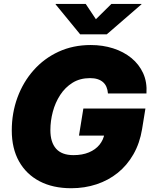

<svg xmlns="http://www.w3.org/2000/svg" viewBox="-20 -973 792 1003"><path d="M352.1 10.3Q256.3 10.3 186.8 -26.1Q117.2 -62.5 79.3 -130.1Q41.5 -197.8 41.5 -291.5Q41.5 -382.8 71.3 -463.9Q101.1 -544.9 155.8 -606.4Q210.4 -668 286.1 -702.9Q361.8 -737.8 454.1 -737.8Q516.6 -737.8 571 -720.5Q625.5 -703.1 666 -670.2Q706.5 -637.2 727.8 -590.6Q749 -543.9 745.1 -484.9H543.9Q542.5 -503.9 536.1 -518.8Q529.8 -533.7 518.1 -543.9Q506.3 -554.2 489.5 -559.6Q472.7 -564.9 450.2 -564.9Q397.9 -564.9 359.1 -540.8Q320.3 -516.6 294.4 -476.8Q268.6 -437 255.9 -389.2Q243.2 -341.3 243.2 -293Q243.2 -230 272.9 -196.3Q302.7 -162.6 363.8 -162.6Q410.2 -162.6 444.6 -177Q479 -191.4 499.8 -217Q520.5 -242.7 525.9 -274.9L560.1 -264.6H392.6L415.5 -406.2H739.7L722.2 -298.3Q710 -224.6 677 -167Q644 -109.4 595.2 -70.1Q546.4 -30.8 484.4 -10.3Q422.4 10.3 352.1 10.3ZM427.7 -952.6 481 -872.6 562 -952.6H719.2L718.8 -950.2L537.6 -793.5H398.9L270.5 -950.2L271 -952.6Z"/></svg>

Font: Inter 18pt Black
Style: Italic
Weight: 900
Italic angle: -9.3988°
Designer: Rasmus Andersson
Foundry: rsms
Version: Version 4.001;git-66647c0bb